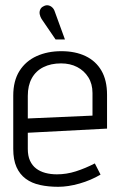

<svg xmlns="http://www.w3.org/2000/svg" viewBox="-20 -707 462 739"><path d="M191 -662Q188 -672 181 -678.5Q174 -685 165 -686.5Q156 -688 146 -682Q138 -678 134.5 -669.5Q131 -661 133 -651.5Q135 -642 140 -634L194 -555H230ZM87 -134V-196L392 -212V-342Q392 -398 370.5 -435Q349 -472 309.5 -491Q270 -510 216 -510Q163 -510 121 -491Q79 -472 55 -434Q31 -396 31 -339V-134Q31 -92 43.5 -64Q56 -36 79 -19Q102 -2 134 5Q166 12 204 12Q242 12 286 -0.5Q330 -13 367 -35L345 -78Q308 -59 272 -47.5Q236 -36 199 -36Q175 -36 154.5 -41.5Q134 -47 119 -58.5Q104 -70 95.5 -88.5Q87 -107 87 -134ZM336 -349V-262L87 -251V-338Q87 -378 102.5 -406Q118 -434 147 -448.5Q176 -463 215 -463Q250 -463 277 -449Q304 -435 320 -409.5Q336 -384 336 -349Z"/></svg>

Font: Advent Pro
Style: Regular
Weight: 400
Designer: VivaRado, Andreas Kalpakidis
Foundry: VivaRado, Andreas Kalpakidis
Version: Version 3.000